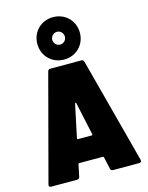

<svg xmlns="http://www.w3.org/2000/svg" viewBox="-143 -1089 910 1177"><g transform="rotate(-15 311.5 -500.5)"><path d="M311 -732C388 -732 446 -790 446 -867C446 -943 388 -1001 311 -1001C234 -1001 176 -943 176 -867C176 -790 234 -732 311 -732ZM311 -908C333 -908 351 -890 351 -867C351 -845 333 -827 311 -827C289 -827 271 -845 271 -867C271 -890 289 -908 311 -908ZM425 0H591C601 0 607 -6 604 -17L427 -687C425 -695 420 -700 411 -700H213C204 -700 199 -695 197 -687L19 -17C16 -6 22 0 32 0H196C205 0 211 -4 213 -13L229 -90C230 -93 232 -95 235 -95H385C388 -95 390 -93 391 -90L408 -13C410 -5 416 0 425 0ZM261 -246 305 -454C306 -460 312 -459 313 -454L358 -246C359 -241 356 -239 352 -239H267C263 -239 260 -241 261 -246Z"/></g></svg>

Font: Barlow Semi Condensed Black
Style: Regular
Weight: 900
Width: 4
Designer: Jeremy Tribby
Foundry: Tribby Type
Version: Version 1.408;PS 001.408;hotconv 1.0.88;makeotf.lib2.5.64775